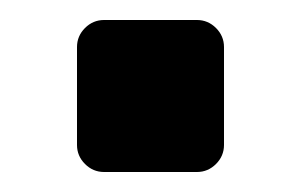

<svg xmlns="http://www.w3.org/2000/svg" viewBox="-20 -172 301 192"><path d="M196 -144C190.7 -149.3 184.3 -152 177 -152H84C76.7 -152 70.3 -149.3 65 -144C59.7 -138.7 57 -132.3 57 -125V-27C57 -19.7 59.7 -13.3 65 -8C70.3 -2.7 76.7 0 84 0H177C184.3 0 190.7 -2.7 196 -8C201.3 -13.3 204 -19.7 204 -27V-125C204 -132.3 201.3 -138.7 196 -144Z"/></svg>

Font: Rubik
Style: Regular
Weight: 500
Designer: Hubert & Fischer
Foundry: Hubert & Fischer
Version: Version 1.100